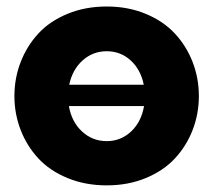

<svg xmlns="http://www.w3.org/2000/svg" viewBox="-20 -555 649 585"><path d="M305.2 -535.2Q370.1 -535.2 423.8 -512.9Q477.5 -490.7 512.7 -452.9Q547.9 -415 566.9 -366Q585.9 -316.9 585.9 -262.2Q585.9 -208 566.9 -158.9Q547.9 -109.9 512.9 -72.3Q478 -34.7 424.3 -12.5Q370.6 9.8 305.2 9.8Q239.7 9.8 185.8 -12.5Q131.8 -34.7 96.9 -72.3Q62 -109.9 43 -158.9Q23.9 -208 23.9 -262.2Q23.9 -316.9 43 -366Q62 -415 96.9 -452.9Q131.8 -490.7 185.8 -512.9Q239.7 -535.2 305.2 -535.2ZM190.9 -296.9H418Q408.7 -343.3 377.9 -371.1Q347.2 -398.9 305.2 -398.9Q263.2 -398.9 231.9 -371.1Q200.7 -343.3 190.9 -296.9ZM305.2 -125Q348.1 -125 379.4 -154.3Q410.6 -183.6 418.9 -231.9H189.9Q198.2 -183.6 230 -154.3Q261.7 -125 305.2 -125Z"/></svg>

Font: Raleway-v4020 ExtraBold
Style: Regular
Weight: 800
Designer: Matt McInerney, Pablo Impallari, Rodrigo Fuenzalida
Foundry: Matt McInerney, Pablo Impallari, Rodrigo Fuenzalida
Version: Version 4.020;PS 004.020;hotconv 1.0.88;makeotf.lib2.5.64775